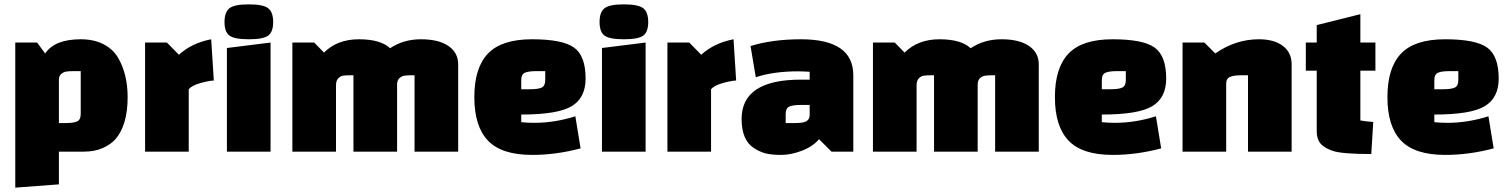

<svg xmlns="http://www.w3.org/2000/svg" viewBox="-20 -695 6914 880"><path d="M50 -500H150L187 -450Q231 -515 350 -515Q411 -515 455 -492Q499 -469 522 -429Q565 -354 565 -250Q565 -123 510 -58Q488 -33 451 -16.5Q414 0 365 0H250V150L50 165ZM250 -332V-131H281Q317 -131 333.5 -138.5Q350 -146 350 -173V-369H319Q297 -369 284 -367Q271 -365 261 -356.5Q251 -348 250 -332Z M645 -500H745L800 -444Q859 -498 948 -515L960 -326Q936 -325 897.5 -314Q859 -303 845 -286V0H645Z M1020 0V-475L1220 -500V0ZM1031.5 -532Q1009 -549 1009 -594Q1009 -639 1031.5 -657Q1054 -675 1120.5 -675Q1187 -675 1209.5 -657Q1232 -639 1232 -594Q1232 -549 1209.5 -532Q1187 -515 1120.5 -515Q1054 -515 1031.5 -532Z M1600 -350H1586Q1563 -350 1551.5 -348Q1540 -346 1530 -335.5Q1520 -325 1520 -304V0H1320V-500H1420L1465 -454Q1526 -515 1625 -515Q1724 -515 1768 -474Q1829 -515 1909.5 -515Q1990 -515 2035 -484.5Q2080 -454 2080 -400V0H1880V-350H1866Q1845 -350 1833 -348Q1821 -346 1811 -337Q1801 -328 1800 -310V0H1600Z M2369 -170V-135Q2399 -132 2429 -132Q2522 -132 2617 -162L2641 -15Q2529 15 2419 15Q2279 15 2216.5 -50.5Q2154 -116 2154 -250Q2154 -384 2216.5 -449.5Q2279 -515 2418.5 -515Q2558 -515 2611 -477Q2664 -439 2664 -335Q2664 -247 2600.5 -208.5Q2537 -170 2369 -170ZM2369 -327V-286H2410Q2446 -286 2462.5 -293.5Q2479 -301 2479 -328V-369H2438Q2402 -369 2385.5 -361.5Q2369 -354 2369 -327Z M2739 0V-475L2939 -500V0ZM2750.5 -532Q2728 -549 2728 -594Q2728 -639 2750.5 -657Q2773 -675 2839.5 -675Q2906 -675 2928.5 -657Q2951 -639 2951 -594Q2951 -549 2928.5 -532Q2906 -515 2839.5 -515Q2773 -515 2750.5 -532Z M3039 -500H3139L3194 -444Q3253 -498 3342 -515L3354 -326Q3330 -325 3291.5 -314Q3253 -303 3239 -286V0H3039Z M3651 -515Q3891 -515 3891 -350V0H3791L3734 -57Q3705 -23 3655 -4Q3605 15 3560.5 15Q3516 15 3489 8Q3462 1 3436 -16Q3379 -52 3379 -150Q3379 -330 3651 -330H3691V-366Q3659 -368 3638 -368Q3525 -368 3444 -341L3420 -484Q3520 -515 3651 -515ZM3581 -172V-131H3622Q3666 -131 3678.5 -141Q3691 -151 3691 -167V-214H3650Q3614 -214 3597.5 -206.5Q3581 -199 3581 -172Z M4261 -350H4247Q4224 -350 4212.5 -348Q4201 -346 4191 -335.5Q4181 -325 4181 -304V0H3981V-500H4081L4126 -454Q4187 -515 4286 -515Q4385 -515 4429 -474Q4490 -515 4570.5 -515Q4651 -515 4696 -484.5Q4741 -454 4741 -400V0H4541V-350H4527Q4506 -350 4494 -348Q4482 -346 4472 -337Q4462 -328 4461 -310V0H4261Z M5030 -170V-135Q5060 -132 5090 -132Q5183 -132 5278 -162L5302 -15Q5190 15 5080 15Q4940 15 4877.5 -50.5Q4815 -116 4815 -250Q4815 -384 4877.5 -449.5Q4940 -515 5079.5 -515Q5219 -515 5272 -477Q5325 -439 5325 -335Q5325 -247 5261.5 -208.5Q5198 -170 5030 -170ZM5030 -327V-286H5071Q5107 -286 5123.5 -293.5Q5140 -301 5140 -328V-369H5099Q5063 -369 5046.5 -361.5Q5030 -354 5030 -327Z M5500 -500 5550 -450Q5643 -515 5750 -515Q5820 -515 5860 -484.5Q5900 -454 5900 -400V0H5700V-350H5669Q5635 -350 5617.5 -342.5Q5600 -335 5600 -312V0H5400V-500Z M5965 -371V-500H6015V-580L6215 -630V-500H6284V-371H6215V-143Q6241 -138 6274 -136L6265 11Q6128 11 6087 -4Q6036 -22 6023 -52Q6015 -70 6015 -94V-371Z M6554 -170V-135Q6584 -132 6614 -132Q6707 -132 6802 -162L6826 -15Q6714 15 6604 15Q6464 15 6401.5 -50.5Q6339 -116 6339 -250Q6339 -384 6401.5 -449.5Q6464 -515 6603.5 -515Q6743 -515 6796 -477Q6849 -439 6849 -335Q6849 -247 6785.5 -208.5Q6722 -170 6554 -170ZM6554 -327V-286H6595Q6631 -286 6647.5 -293.5Q6664 -301 6664 -328V-369H6623Q6587 -369 6570.5 -361.5Q6554 -354 6554 -327Z"/></svg>

Font: Myanmar Thuriya
Style: Regular
Weight: 400
Designer: Danh Hong
Foundry: Google Inc.
Version: Version 2.00 November 23, 2015